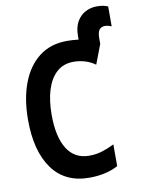

<svg xmlns="http://www.w3.org/2000/svg" viewBox="-96 -943 749 1018"><g transform="rotate(-10 278.5 -434.0)"><path d="M302 10Q171 10 102.5 -85Q34 -180 34 -348Q34 -460 66 -545Q98 -630 159.5 -677.5Q221 -725 310 -725Q343 -725 372 -721V-739Q372 -788 390 -818.5Q408 -849 436.5 -863.5Q465 -878 497 -878Q520 -878 534 -874.5Q548 -871 557 -867V-760Q550 -763 541.5 -765.5Q533 -768 521 -768Q503 -768 492 -755.5Q481 -743 481 -708V-679L441 -574Q414 -593 384.5 -601.5Q355 -610 325 -610Q270 -610 234 -577.5Q198 -545 180 -487.5Q162 -430 162 -353Q162 -234 202.5 -169.5Q243 -105 322 -105Q359 -105 392 -115.5Q425 -126 457 -142V-25Q424 -7 384.5 1.5Q345 10 302 10Z"/></g></svg>

Font: Noto Sans Mono ExtraCondensed
Style: Bold
Weight: 700
Width: 2
Designer: Monotype Design Team
Foundry: Monotype Imaging Inc.
Version: Version 2.014